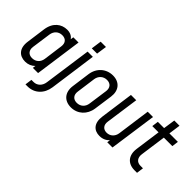

<svg xmlns="http://www.w3.org/2000/svg" viewBox="-61 -1308 2080 2080"><g transform="rotate(45 979.0 -268.5)"><path d="M356 -544 351 -509C331 -539 297 -556 252 -556C165 -556 88 -499 71 -382L41 -162C24 -45 85 12 172 12C218 12 256 -5 285 -34L280 0H360L436 -544ZM333 -382 303 -161C295 -105 256 -68 198 -68C143 -68 113 -106 121 -162L152 -382C160 -438 200 -476 256 -476C313 -476 341 -438 333 -382Z M582 -601H663L680 -720H599ZM350 183H382C484 183 564 111 580 -2L655 -544H575L498 2C490 62 449 103 393 103H361Z M873 12C975 12 1054 -59 1069 -166L1099 -379C1114 -485 1055 -556 953 -556C850 -556 770 -485 755 -379L726 -166C711 -59 771 12 873 12ZM884 -68C828 -68 798 -106 806 -162L836 -382C844 -438 886 -476 941 -476C997 -476 1027 -438 1019 -382L988 -162C981 -106 940 -68 884 -68Z M1496 -544 1443 -161C1435 -105 1394 -68 1341 -68C1288 -68 1258 -105 1266 -161L1320 -544H1239L1186 -161C1169 -43 1228 12 1311 12C1358 12 1396 -5 1425 -36L1420 0H1500L1577 -544Z M1843 6H1882L1893 -74H1854C1799 -74 1768 -114 1777 -174L1818 -469H1948L1958 -544H1828L1847 -680H1767L1747 -544H1651L1641 -469H1737L1696 -174C1681 -63 1739 6 1843 6Z"/></g></svg>

Font: Mohave
Style: Italic
Weight: 400
Italic angle: -8°
Designer: Gumpita Rahayu
Foundry: Tokotype
Version: Version 2.002;PS 002.002;hotconv 1.0.88;makeotf.lib2.5.64775